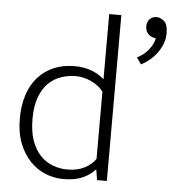

<svg xmlns="http://www.w3.org/2000/svg" viewBox="-52 -763 738 819"><g transform="rotate(5 317.0 -353.5)"><path d="M383 -710H435V0H393L386 -44H384Q363 -21 331 -6.5Q299 8 248 8Q210 8 173.5 -6.5Q137 -21 107.5 -51Q78 -81 60 -126.5Q42 -172 42 -234Q42 -289 56.5 -334Q71 -379 99 -410.5Q127 -442 166.5 -459Q206 -476 256 -476Q332 -476 383 -431ZM383 -378Q363 -404 330 -419Q297 -434 265 -434Q232 -434 201.5 -423.5Q171 -413 147.5 -390Q124 -367 110 -329Q96 -291 96 -237Q96 -181 110 -142.5Q124 -104 147.5 -80Q171 -56 201 -45Q231 -34 263 -34Q306 -34 336.5 -50Q367 -66 383 -90ZM585 -625Q568 -628 556.5 -640Q545 -652 545 -673Q545 -691 556.5 -703Q568 -715 586 -715Q602 -715 618 -701.5Q634 -688 634 -649Q634 -626 626 -605Q618 -584 604.5 -565.5Q591 -547 573.5 -532.5Q556 -518 537 -508L517 -536Q547 -551 566 -575Q585 -599 590 -624Z"/></g></svg>

Font: Mukta ExtraLight
Style: Regular
Weight: 275
Designer: Girish Dalvi and Yashodeep Gholap
Foundry: Ek Type
Version: Version 2.538;PS 1.002;hotconv 16.6.51;makeotf.lib2.5.65220;